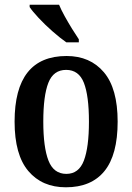

<svg xmlns="http://www.w3.org/2000/svg" viewBox="-20 -786 562 816"><path d="M260 10Q159 10 100.5 -59Q42 -128 42 -269Q42 -548 263 -548Q363 -548 421.5 -479Q480 -410 480 -269Q480 -128 424 -59Q368 10 260 10ZM262 -47Q315 -47 336.5 -103.5Q358 -160 358 -269Q358 -379 336.5 -434Q315 -489 261 -489Q207 -489 185.5 -434Q164 -379 164 -269Q164 -160 186 -103.5Q208 -47 262 -47ZM262 -606Q236 -624 203.5 -652.5Q171 -681 144 -710Q117 -739 106 -756V-766H231Q240 -744 255 -717Q270 -690 286 -664Q302 -638 315 -619V-606Z"/></svg>

Font: Noto Serif Myanmar Cond SemBd
Style: Regular
Weight: 600
Width: 3
Designer: Ben Mitchell and the Monotype Design Team
Foundry: Monotype Imaging Inc.
Version: Version 2.106; ttfautohint (v1.8.4.7-5d5b)